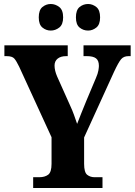

<svg xmlns="http://www.w3.org/2000/svg" viewBox="-20 -941 675 961"><path d="M146 0V-54H177Q204 -54 221 -66.5Q238 -79 238 -121V-254L76 -607Q62 -636 51.5 -648Q41 -660 13 -660H2V-714H319V-660H311Q284 -660 268.5 -647.5Q253 -635 253 -613Q253 -588 266 -558L330 -415Q343 -387 350.5 -365.5Q358 -344 366 -321Q375 -345 387 -374.5Q399 -404 412 -436L460 -550Q470 -573 472.5 -588.5Q475 -604 475 -611Q475 -638 460.5 -649Q446 -660 415 -660H398V-714H634V-660H623Q599 -660 586 -644.5Q573 -629 551 -582L401 -253V-121Q401 -78 416.5 -66Q432 -54 453 -54H493V0ZM421 -788Q397 -788 378.5 -803Q360 -818 360 -854Q360 -891 378.5 -906Q397 -921 421 -921Q443 -921 462 -906Q481 -891 481 -854Q481 -818 462 -803Q443 -788 421 -788ZM234 -788Q211 -788 192.5 -803Q174 -818 174 -854Q174 -891 192.5 -906Q211 -921 234 -921Q257 -921 276.5 -906Q296 -891 296 -854Q296 -818 276.5 -803Q257 -788 234 -788Z"/></svg>

Font: Noto Serif Tamil Condensed ExtraBold
Style: Regular
Weight: 800
Width: 3
Designer: Indian Type Foundry, Tom Grace, and the Monotype Design Team
Foundry: Monotype Imaging Inc.
Version: Version 2.004; ttfautohint (v1.8.4.7-5d5b)